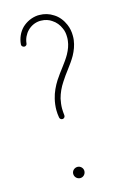

<svg xmlns="http://www.w3.org/2000/svg" viewBox="-112 -756 519 813"><g transform="rotate(-15 148.0 -349.0)"><path d="M112 -297C112 -286 113 -275 115 -264C116 -258 122 -253 129 -254C136 -255 140 -262 139 -268C138 -278 137 -287 137 -297C137 -311 139 -326 142 -340C148 -363 158 -385 172 -406C191 -437 218 -466 238 -501C249 -521 257 -542 260 -565C261 -571 261 -578 261 -584C261 -601 258 -618 251 -634C242 -655 227 -675 207 -687C189 -699 168 -705 147 -705C144 -705 142 -705 139 -705C113 -703 89 -692 70 -674C52 -656 41 -631 39 -605C38 -599 43 -593 50 -592C57 -591 63 -597 63 -603C65 -623 74 -642 88 -656C102 -670 121 -679 141 -680C143 -680 145 -680 147 -680C165 -680 182 -674 193 -666C209 -656 221 -641 228 -624C234 -612 236 -598 236 -584C236 -579 236 -574 235 -568C233 -550 226 -531 216 -513C198 -481 172 -453 150 -419C136 -397 124 -372 118 -346C114 -330 112 -313 112 -297ZM136 -42C122 -42 111 -31 111 -18C111 -4 122 7 136 7C149 7 160 -4 160 -18C160 -31 149 -42 136 -42Z"/></g></svg>

Font: LS
Style: LightAlt
Weight: 250
Designer: BSozoo
Foundry: BSozoo
Version: Version 001.000